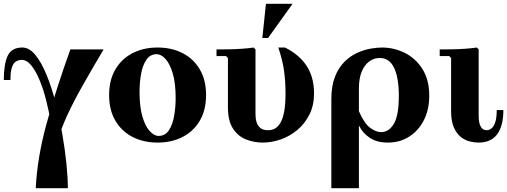

<svg xmlns="http://www.w3.org/2000/svg" viewBox="-20 -740 2668 1010"><path d="M262 120Q265 80 261.5 25Q258 -30 248 -91.5Q238 -153 223 -212Q208 -271 188 -319Q168 -367 144.5 -396Q121 -425 94 -425Q78 -425 64.5 -417Q51 -409 43 -386.5Q35 -364 35 -319H0Q0 -403 20.5 -446.5Q41 -490 97 -490Q134 -490 166 -451Q198 -412 225 -346Q252 -280 272.5 -200Q293 -120 307.5 -36.5Q322 47 329.5 122Q337 197 337 250H262ZM350 -480H525Q461 -372 413 -287Q365 -202 333 -132Q301 -62 283.5 -1Q266 60 262 120V250H168Q176 89 224.5 -88Q273 -265 350 -480Z M809 -490Q883 -490 940.5 -460.5Q998 -431 1031 -375Q1064 -319 1064 -240Q1064 -161 1031 -105Q998 -49 940.5 -19.5Q883 10 809 10Q735 10 677.5 -19.5Q620 -49 587 -105Q554 -161 554 -240Q554 -319 587 -375Q620 -431 677.5 -460.5Q735 -490 809 -490ZM814 -25Q849 -25 868.5 -54.5Q888 -84 896 -130Q904 -176 904 -224Q904 -302 889 -353Q874 -404 851 -429.5Q828 -455 804 -455Q770 -455 750 -425.5Q730 -396 722 -350.5Q714 -305 714 -256Q714 -179 729 -127.5Q744 -76 767.5 -50.5Q791 -25 814 -25Z M1362 10Q1315 10 1273 -7Q1231 -24 1205 -64.5Q1179 -105 1179 -175V-435L1169 -445H1119V-480Q1145 -480 1181 -480.5Q1217 -481 1252.5 -483.5Q1288 -486 1314 -490L1324 -480V-149Q1324 -142 1324.5 -126.5Q1325 -111 1330.5 -94.5Q1336 -78 1350 -66.5Q1364 -55 1390 -55Q1411 -55 1427.5 -64.5Q1444 -74 1456.5 -96.5Q1469 -119 1475.5 -156.5Q1482 -194 1482 -250Q1482 -309 1474.5 -365.5Q1467 -422 1444 -490H1479Q1554 -453 1593 -393.5Q1632 -334 1632 -248Q1632 -186 1608 -138Q1584 -90 1545 -57Q1506 -24 1458 -7Q1410 10 1362 10ZM1360 -540 1379 -720H1519L1390 -540Z M1989 -490Q2053 -490 2110 -461.5Q2167 -433 2202.5 -376.5Q2238 -320 2238 -236Q2238 -164 2210 -108.5Q2182 -53 2133 -21.5Q2084 10 2020 10Q1962 10 1924.5 -15.5Q1887 -41 1868 -80V-155Q1896 -91 1926.5 -68Q1957 -45 1985 -45Q2026 -45 2052 -89Q2078 -133 2078 -236Q2078 -330 2053.5 -382.5Q2029 -435 1977 -435Q1947 -435 1922 -416.5Q1897 -398 1882.5 -362.5Q1868 -327 1868 -275V250H1723V-219Q1723 -288 1742 -336Q1761 -384 1791.5 -414.5Q1822 -445 1858 -461.5Q1894 -478 1928.5 -484Q1963 -490 1989 -490Z M2497 10Q2476 10 2451 4Q2426 -2 2404 -19.5Q2382 -37 2367.5 -69.5Q2353 -102 2353 -155V-435L2343 -445H2293V-480Q2319 -480 2355 -480.5Q2391 -481 2426.5 -483.5Q2462 -486 2488 -490L2498 -480V-129Q2498 -96 2508 -75.5Q2518 -55 2540 -55Q2554 -55 2566 -65Q2578 -75 2585.5 -98Q2593 -121 2593 -161H2628Q2628 -79 2596 -34.5Q2564 10 2497 10Z"/></svg>

Font: Brygada 1918
Style: Regular
Weight: 400
Designer: Mateusz Machalski | Borys Kosmynka | Przemek Hoffer
Foundry: NIEPODLEGLA 2018
Version: Version 3.006